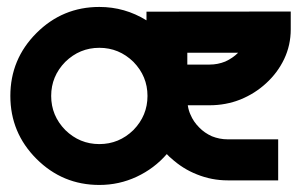

<svg xmlns="http://www.w3.org/2000/svg" viewBox="-20 -519 867 553"><path d="M401.9 -485.4 817.4 -485.8V-434.6Q817.4 -388.7 798.3 -348.6Q779.3 -309.1 746.6 -279.3Q714.4 -249.5 672.4 -232.4Q630.4 -215.8 583.5 -215.8H521V-214.8Q523.4 -199.7 528.8 -188.5Q537.1 -168.5 553.7 -151.9Q568.8 -136.2 590.3 -126.5Q612.3 -117.7 635.7 -117.7H781.2V0.5H635.7Q589.8 0.5 547.4 -16.6Q506.3 -32.7 472.7 -63.5Q470.2 -64.9 460.4 -75.2Q424.3 -33.7 373.8 -10Q323.2 13.7 266.1 13.7Q160.2 13.7 85 -61.5Q9.8 -136.7 9.8 -242.7Q9.8 -348.6 85 -423.8Q160.2 -499 266.1 -499Q339.4 -499 401.9 -460.4ZM364.3 -144.5Q404.8 -186 404.8 -242.7Q404.8 -299.3 364.3 -340.8Q322.8 -381.3 266.1 -381.3Q209.5 -381.3 168 -340.8Q127.4 -299.3 127.4 -242.7Q127.4 -186 168 -144.5Q209.5 -104 266.1 -104Q322.8 -104 364.3 -144.5ZM628.9 -341.8Q650.4 -351.6 666 -367.2H519.5V-333H583.5Q607.4 -333 628.9 -341.8Z"/></svg>

Font: Sangha Kali
Style: Regular
Weight: 400
Designer: Seslavinskaya Anna
Foundry: Popkern
Version: Version 2.000;PS 002.000;hotconv 1.0.88;makeotf.lib2.5.64775